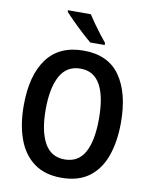

<svg xmlns="http://www.w3.org/2000/svg" viewBox="-100 -1009 861 1093"><g transform="rotate(10 330.0 -463.0)"><path d="M611 -358Q611 -248 581.5 -165Q552 -82 490 -36Q428 10 330 10Q234 10 171.5 -36.5Q109 -83 79 -166Q49 -249 49 -359Q49 -533 120 -629Q191 -725 332 -725Q474 -725 542.5 -627Q611 -529 611 -358ZM176 -358Q176 -234 214 -165Q252 -96 331 -96Q410 -96 447 -163.5Q484 -231 484 -358Q484 -486 446.5 -553.5Q409 -621 332 -621Q252 -621 214 -551.5Q176 -482 176 -358ZM335 -936Q349 -914 368.5 -886.5Q388 -859 408 -833Q428 -807 443 -789V-777H360Q339 -794 308.5 -822Q278 -850 249 -879Q220 -908 203 -927V-936Z"/></g></svg>

Font: Noto Sans Hebrew Condensed SemiBold
Style: Regular
Weight: 600
Width: 3
Designer: Ben Nathan
Foundry: Google LLC
Version: Version 3.001; ttfautohint (v1.8.4.7-5d5b)